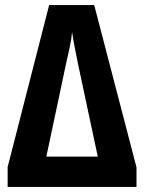

<svg xmlns="http://www.w3.org/2000/svg" viewBox="-20 -734 566 754"><path d="M10 0V-78L173 -714H350L516 -77V0ZM162 -119H364L287 -480Q280 -515 273.5 -548Q267 -581 263 -608Q261 -582 254 -549.5Q247 -517 239 -482Z"/></svg>

Font: Noto Sans ExtraCondensed
Style: Bold
Weight: 700
Width: 2
Designer: Monotype Design Team
Foundry: Monotype Imaging Inc.
Version: Version 2.013; ttfautohint (v1.8.4.7-5d5b)